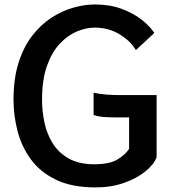

<svg xmlns="http://www.w3.org/2000/svg" viewBox="-20 -804 776 838"><path d="M397 14Q293 14 223.8 -19.8Q154.5 -53.5 114 -109.5Q73.5 -165.5 56.2 -233.2Q39 -301 39 -369Q39 -461 61 -530.2Q83 -599.5 120.5 -648Q158 -696.5 204.2 -726.5Q250.5 -756.5 299.8 -770.5Q349 -784.5 394.5 -784.5Q459.5 -784.5 511.2 -765.2Q563 -746 599 -717.5Q635 -689 653.5 -660L573 -585.5Q548.5 -626.5 500.8 -655Q453 -683.5 393.5 -683.5Q355.5 -683.5 315.2 -666.5Q275 -649.5 240.5 -612.8Q206 -576 184.8 -515.8Q163.5 -455.5 163.5 -369Q163.5 -319 174 -269.2Q184.5 -219.5 210.2 -178.2Q236 -137 280.5 -112Q325 -87 392 -87Q457.5 -87 492.2 -107.8Q527 -128.5 543.5 -154.5V-291.5H494.5Q467 -291.5 439.2 -293Q411.5 -294.5 388.5 -302V-399.5Q415.5 -393.5 445 -391.2Q474.5 -389 498.5 -389H663.5V-118Q652 -86.5 615 -56.2Q578 -26 521.8 -6Q465.5 14 397 14Z"/></svg>

Font: Junction SemiBold
Style: Regular
Weight: 600
Designer: Caroline Hadilaksono
Foundry: Caroline Hadilaksono, Tyler Finck, The League of Moveable Type
Version: Version 2.000; ttfautohint (v1.8.3)